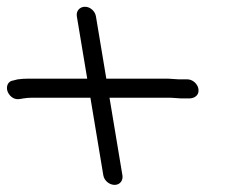

<svg xmlns="http://www.w3.org/2000/svg" viewBox="-27 -570 680 553"><path d="M217.7 -550.5C202.8 -550.5 191.7 -538.6 194.3 -523L224.2 -343.5H55.4C44.2 -343.5 33.7 -342.8 23.9 -341.4L23.3 -341.3L12.5 -338.5C-5 -336.7 -9.4 -320.9 -5.8 -308.4C-2.1 -296 11.5 -281.6 29.1 -284.7L41.8 -286.7C49 -287.9 56.4 -288.5 64.5 -288.5H233.4L270.6 -65C273.2 -49.4 288.2 -37.5 303.2 -37.5C318.9 -37.5 328 -50.6 325.6 -65L288.4 -288.5H464.8L495.2 -286.5H518.1C532.6 -286.5 547.6 -295.4 544.5 -314C542 -329 527.5 -341.5 512.4 -341.5H487.3L456.5 -343.5H279.2L249.3 -523C246.9 -537.4 233.5 -550.5 217.7 -550.5Z"/></svg>

Font: MewTooHand
Style: BdWideLta
Weight: 400
Designer: Mew Too, Robert Jablonski
Version: Version 0.77